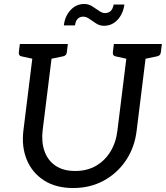

<svg xmlns="http://www.w3.org/2000/svg" viewBox="-20 -939 836 968"><path d="M349 9Q262 9 202.5 -29Q143 -67 115.5 -132.5Q88 -198 98 -281L152 -717H249L195 -282Q188 -223 204.5 -176.5Q221 -130 260 -103.5Q299 -77 359 -77Q419 -77 464 -103Q509 -129 537 -175Q565 -221 572 -281L626 -717H723L669 -281Q659 -196 615 -130.5Q571 -65 502.5 -28Q434 9 349 9ZM182 -717 161 -639 88 -655Q80 -657 77 -662Q74 -667 75 -676L80 -717ZM322 -717 317 -676Q316 -667 311.5 -662Q307 -657 298 -655L221 -639L220 -717ZM656 -717 635 -639 562 -655Q554 -657 551 -662Q548 -667 549 -676L554 -717ZM796 -717 791 -676Q790 -667 785.5 -662Q781 -657 772 -655L695 -639L694 -717ZM509 -873Q527 -873 538 -883.5Q549 -894 553 -916H607Q601 -870 573 -839.5Q545 -809 504 -809Q483 -809 465 -820.5Q447 -832 431 -843.5Q415 -855 400 -855Q382 -855 371.5 -844Q361 -833 358 -811H302Q307 -857 335.5 -888Q364 -919 405 -919Q426 -919 444.5 -907.5Q463 -896 479 -884.5Q495 -873 509 -873Z"/></svg>

Font: Aleo
Style: Italic
Weight: 400
Italic angle: -7°
Designer: Alessio Laiso
Foundry: Alessio Laiso
Version: Version 2.001;gftools[0.9.29]